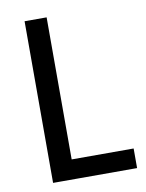

<svg xmlns="http://www.w3.org/2000/svg" viewBox="-77 -716 589 772"><g transform="rotate(-10 217.5 -330.0)"><path d="M77 0V-660H167V0ZM109 0V-80H420V0Z"/></g></svg>

Font: Bricolage Grotesque SemiCondensed
Style: Regular
Weight: 400
Width: 4
Designer: Mathieu Triay
Foundry: Atelier Triay
Version: Version 1.001;gftools[0.9.33.dev8+g029e19f]